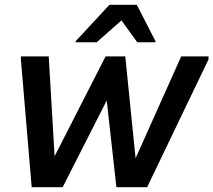

<svg xmlns="http://www.w3.org/2000/svg" viewBox="-20 -780 889 800"><path d="M67 -533V-545H183L211 -69L186 -87L420 -545H502L549 -80L529 -85L735 -545H849V-533L593 0H465L419 -413H451L241 0H112ZM295 -604V-608L436 -760H550L628 -608V-604H552L486 -695L383 -604Z"/></svg>

Font: Kufam Medium
Style: Italic
Weight: 500
Italic angle: -11°
Designer: Artur Schmal
Foundry: Original Type
Version: Version 1.301; ttfautohint (v1.8.3)